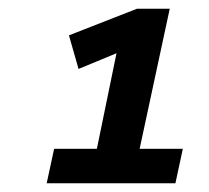

<svg xmlns="http://www.w3.org/2000/svg" viewBox="-20 -710 480 440"><path d="M87 -290 104 -369H202L247 -588L160 -552L138 -629L294 -690H369L300 -369H399L382 -290Z"/></svg>

Font: Radio Canada SemiBold
Style: Italic
Weight: 600
Italic angle: -12°
Designer: Charles Daoud, Etienne Aubert Bonn, Alexandre Saumier Demers, Jacques Le Bailly
Foundry: Radio-Canada
Version: Version 2.104; ttfautohint (v1.8.4.7-5d5b);gftools[0.9.28.de